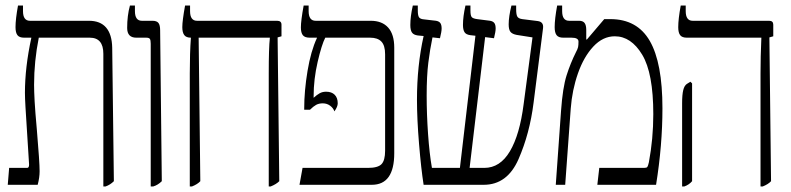

<svg xmlns="http://www.w3.org/2000/svg" viewBox="-20 -667 2854 693"><path d="M391 -13Q378 0 361 6H353V-473Q353 -531 304 -531H120Q103 -446 103 -361Q103 -339 105 -301Q107 -265 113 -199Q123 -81 123 -49Q123 -26 116 0H8L13 -61H78Q85 -61 85 -73L72 -280Q70 -314 70 -332Q70 -424 93 -530V-531H67Q50 -531 43 -540Q36 -549 36 -569Q36 -598 45 -647H63V-627Q63 -592 88 -592H301Q342 -592 363 -567.5Q384 -543 385 -495Z M524 -509Q524 -522 521 -526.5Q518 -531 508 -531H472Q439 -531 439 -566Q439 -611 449 -647H467V-627Q467 -592 492 -592H530Q546 -592 552 -584Q558 -576 558 -558L564 -13Q550 1 533 6H524Z M996 -536 982 -532 988 -13Q977 -2 957 6H950V-402Q950 -494 954 -530V-531H697L703 -13Q693 -2 673 6H665V-402Q665 -476 669 -530V-531Q652 -531 645 -540.5Q638 -550 638 -569Q638 -592 648 -647H666V-627Q666 -592 691 -592H980Q996 -592 996 -578Z M1403 -495V-114Q1403 0 1322 0H1061L1072 -61H1308Q1344 -61 1357 -74.5Q1370 -88 1370 -123V-471Q1370 -503 1356.5 -517Q1343 -531 1316 -531H1154Q1141 -506 1126.5 -443.5Q1112 -381 1112 -320V-314Q1124 -325 1134 -330.5Q1144 -336 1157 -336Q1177 -336 1188 -325Q1199 -314 1199 -294Q1199 -282 1187 -265Q1183 -277 1171.5 -285.5Q1160 -294 1145 -294Q1131 -294 1121 -288.5Q1111 -283 1099 -271H1078V-275Q1078 -339 1090 -411Q1102 -483 1124 -530V-531H1098Q1080 -531 1073 -540Q1066 -549 1066 -568Q1066 -592 1076 -647H1094V-627Q1094 -592 1119 -592H1318Q1359 -592 1381 -567.5Q1403 -543 1403 -495Z M1940 -565 1906 -297Q1892 -185 1851.5 -92.5Q1811 0 1726 0H1509Q1500 -57 1492.5 -147.5Q1485 -238 1485 -307Q1485 -430 1509 -537L1488 -539Q1473 -541 1467 -549.5Q1461 -558 1461 -577Q1461 -607 1470 -647H1488V-629Q1488 -611 1492.5 -604.5Q1497 -598 1511 -597L1554 -592Q1565 -590 1569.5 -583.5Q1574 -577 1574 -564Q1574 -553 1568 -529L1541 -532Q1532 -489 1526 -441Q1520 -393 1520 -322Q1520 -255 1525 -183.5Q1530 -112 1539 -61H1640L1696 -538L1678 -540Q1662 -542 1656.5 -551Q1651 -560 1651 -577Q1651 -607 1660 -647H1678V-629Q1678 -611 1682.5 -605.5Q1687 -600 1702 -598L1749 -592Q1760 -590 1764.5 -583.5Q1769 -577 1769 -564Q1769 -553 1763 -529L1731 -533L1675 -61H1728Q1785 -61 1820.5 -121Q1856 -181 1870 -291L1902 -532L1845 -541Q1829 -544 1822.5 -552Q1816 -560 1816 -579Q1816 -607 1826 -647H1843V-634Q1843 -615 1847 -607.5Q1851 -600 1865 -598L1921 -591Q1943 -588 1940 -565Z M2005 -267Q2011 -351 2025 -395Q2039 -439 2059 -479Q2065 -490 2066.5 -497Q2068 -504 2068 -517Q2068 -531 2043 -531H2013Q1996 -531 1989 -540Q1982 -549 1982 -569Q1982 -598 1991 -647H2009V-627Q2009 -592 2034 -592H2070Q2084 -592 2090 -584Q2096 -576 2096 -559V-525L2098 -524L2161 -598H2183Q2280 -598 2325.5 -519Q2371 -440 2371 -276Q2371 -143 2348 0H2136L2143 -61H2305Q2314 -61 2316.5 -64.5Q2319 -68 2322 -81Q2338 -166 2338 -255Q2338 -403 2298 -469.5Q2258 -536 2199 -536Q2156 -536 2121.5 -499Q2087 -462 2066 -402Q2045 -342 2040 -275L2020 0H1986Z M2725 -402Q2725 -461 2728 -530V-531H2459Q2442 -531 2435 -540Q2428 -549 2428 -569Q2428 -598 2437 -647H2455V-627Q2455 -592 2480 -592H2756Q2771 -592 2771 -578V-536L2757 -532L2763 -13Q2753 -2 2733 6H2725ZM2442 -294Q2442 -325 2446 -341.5Q2450 -358 2459 -364L2472 -372L2478 -366V-13Q2467 0 2450 6H2442Z"/></svg>

Font: Noto Serif Hebrew CondLight
Style: Regular
Weight: 300
Width: 3
Designer: Monotype Design Team
Foundry: Monotype Imaging Inc.
Version: Version 1.000